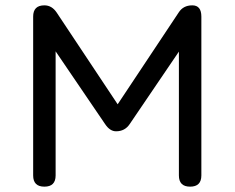

<svg xmlns="http://www.w3.org/2000/svg" viewBox="-20 -698 877 718"><path d="M188 -42Q188 0 146 0Q104 0 104 -42V-636Q104 -678 146 -678Q174 -678 192 -651L420 -308L648 -651Q665 -678 699 -678Q733 -678 733 -636V-42Q733 0 691 0Q649 0 649 -42V-505L465 -234Q447 -207 414 -207Q391 -207 373 -234L188 -506Z"/></svg>

Font: Jura
Style: Bold
Weight: 700
Designer: Daniel Johnson, Alexei Vanyashin
Foundry: Daniel Johnson
Version: Version 5.103